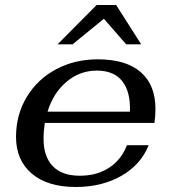

<svg xmlns="http://www.w3.org/2000/svg" viewBox="-20 -737 683 767"><path d="M154 -182Q154 -112 190.5 -73.5Q227 -35 299 -35Q367 -35 416 -67Q465 -99 487 -157H574Q542 -78 464 -34Q386 10 283 10Q170 10 107 -43.5Q44 -97 44 -190Q44 -278 86.5 -349Q129 -420 203.5 -460Q278 -500 371 -500Q483 -500 542 -449Q601 -398 601 -302Q601 -273 597 -246H159Q154 -213 154 -182ZM170 -291H499Q502 -370 468.5 -412.5Q435 -455 367 -455Q299 -455 246 -410.5Q193 -366 170 -291ZM366 -717H444L544 -560H484L395 -662L270 -560H210Z"/></svg>

Font: Fahkwang Medium
Style: Italic
Weight: 500
Italic angle: -10°
Version: Version 1.000; ttfautohint (v1.6)